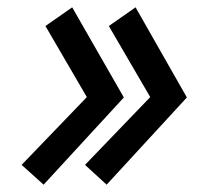

<svg xmlns="http://www.w3.org/2000/svg" viewBox="-20 -518 547 524"><path d="M217 -253 39 -68 99 -14 318 -252 177 -498 104 -447ZM390 -253 212 -68 271 -14 490 -252 350 -498 277 -447Z"/></svg>

Font: Jost Medium
Style: Italic
Weight: 500
Italic angle: -5°
Version: Version 3.710